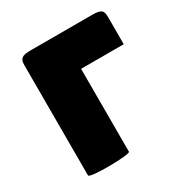

<svg xmlns="http://www.w3.org/2000/svg" viewBox="-126 -595 658 694"><g transform="rotate(-30 203.0 -248.0)"><path d="M399 -464C399 -491 393 -500 353 -500H96C61 -500 50 -493 50 -465V-5C50 9 221 6 221 -5V-351H399Z"/></g></svg>

Font: Lilita 2
Style: Regular
Weight: 400
Designer: Juan Montoreano
Foundry: Juan Montoreano
Version: Version 2.001